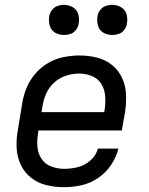

<svg xmlns="http://www.w3.org/2000/svg" viewBox="-20 -768 616 796"><path d="M246 8Q281 8 317.5 0Q354 -8 386.5 -30Q419 -52 440.5 -84Q462 -116 471 -152H386Q378 -123 354.5 -102.5Q331 -82 302.5 -75Q274 -68 246 -68Q218 -68 192 -78Q166 -88 151.5 -110.5Q137 -133 135 -160.5Q133 -188 138 -217L139 -227H485L498 -301Q504 -338 502.5 -375Q501 -412 486.5 -444Q472 -476 445 -498Q418 -520 382.5 -529Q347 -538 310 -538Q278 -538 244.5 -531.5Q211 -525 180.5 -507.5Q150 -490 126.5 -462.5Q103 -435 90 -403.5Q77 -372 72 -339L54 -229Q47 -191 49 -154Q51 -117 66 -85Q81 -53 109 -31Q137 -9 172.5 -0.5Q208 8 246 8ZM412 -303H152L156 -327Q160 -354 171.5 -380Q183 -406 205 -426Q227 -446 254.5 -454.5Q282 -463 309 -463Q336 -463 361.5 -452.5Q387 -442 400.5 -419.5Q414 -397 416 -369.5Q418 -342 414 -314ZM445 -623Q459 -623 472.5 -627.5Q486 -632 495 -644Q504 -656 506 -670Q510 -690 504.5 -709Q499 -728 482 -738Q465 -748 445 -748Q431 -748 417.5 -743Q404 -738 395 -726Q386 -714 384 -700Q381 -680 386.5 -661Q392 -642 408.5 -632.5Q425 -623 445 -623ZM245 -623Q259 -623 272.5 -627.5Q286 -632 295 -644Q304 -656 306 -670Q310 -690 304.5 -709Q299 -728 282 -738Q265 -748 245 -748Q231 -748 217.5 -743Q204 -738 195 -726Q186 -714 184 -700Q181 -680 186.5 -661Q192 -642 208.5 -632.5Q225 -623 245 -623Z"/></svg>

Font: Iosevka Sparkle Oblique
Style: Regular
Weight: 400
Italic angle: -9°
Designer: Belleve Invis
Foundry: Belleve Invis
Version: Version 4.5.0; ttfautohint (v1.8.3)